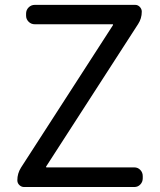

<svg xmlns="http://www.w3.org/2000/svg" viewBox="-20 -753 643 773"><path d="M77.1 0Q66.4 0 58.1 -7.8Q49.8 -15.6 49.8 -27.3Q49.8 -54.7 64.5 -78.1L434.6 -651.4Q436.5 -655.3 432.6 -655.3H120.1Q105.5 -655.3 95.2 -665.5Q85 -675.8 85 -689.5V-698.2Q85 -712.9 95.2 -723.1Q105.5 -733.4 120.1 -733.4H524.4Q535.2 -733.4 543 -725.1Q550.8 -716.8 550.8 -706.1Q550.8 -678.7 536.1 -656.2L166 -83Q164.1 -79.1 168 -79.1H520.5Q535.2 -79.1 544.9 -68.8Q554.7 -58.6 554.7 -43.9V-35.2Q554.7 -20.5 544.9 -10.3Q535.2 0 520.5 0Z"/></svg>

Font: Gen Jyuu GothicL Regular
Style: Regular
Weight: 400
Designer: [Source Han Sans]
Ryoko NISHIZUKA  (kana & ideographs); Paul D. Hunt (Latin, Greek & Cyrillic); Wenlong ZHANG  (bopomofo
Version: Version 1.002.20150607